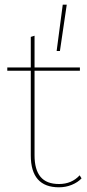

<svg xmlns="http://www.w3.org/2000/svg" viewBox="-20 -787 369 817"><path d="M235 -570H221L247 -767H264ZM327 -28Q311 -11 285.5 -0.5Q260 10 231 10Q111 10 111 -126V-486H11V-500H111V-630L127 -635V-500H320V-486H127V-126Q127 -65 152.5 -34.5Q178 -4 231 -4Q285 -4 319 -41Z"/></svg>

Font: Work Sans Hairline
Style: Regular
Weight: 400
Designer: Wei Huang
Foundry: Wei Huang
Version: Version 1.032